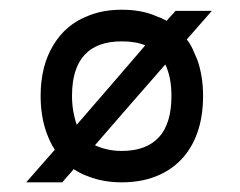

<svg xmlns="http://www.w3.org/2000/svg" viewBox="-20 -377 496 397"><path d="M418 -354.5 366.2 -295.4Q373 -287.1 378.2 -275.9Q383.3 -264.6 388.2 -252.9Q399.9 -219.2 399.9 -178.7Q399.9 -136.2 388.2 -103Q376.5 -69.8 354.5 -46.9Q332.5 -23.9 301.5 -12Q270.5 0 231.9 0Q193.4 0 162.6 -12.2Q154.3 -15.1 147 -18.8Q139.6 -22.5 132.3 -27.3Q127 -20.5 120.6 -13.7Q114.3 -6.8 108.9 0H34.2L93.3 -67.4Q87.9 -75.7 83.7 -84.5Q79.6 -93.3 75.7 -104Q64 -137.7 64 -178.7Q64 -240.2 90.1 -283.4Q116.2 -326.7 162.1 -344.2Q192.9 -356.9 231.9 -356.9Q272 -356.9 301.8 -344.2H301.3Q308.1 -341.8 313.7 -339.4Q319.3 -336.9 324.7 -334Q328.6 -338.9 333.7 -344.2Q338.9 -349.6 342.8 -354.5ZM231.9 -64.9Q282.2 -64.9 308.3 -93Q334.5 -121.1 334.5 -178.7Q334.5 -217.3 321.8 -243.7Q284.7 -201.2 249 -160.4Q213.4 -119.6 176.3 -76.7Q187.5 -71.3 201.9 -68.1Q216.3 -64.9 231.9 -64.9ZM231.9 -291.5Q128.9 -291.5 128.9 -178.7Q128.9 -161.6 131.6 -146.5Q134.3 -131.3 138.7 -119.1Q175.3 -161.1 209.5 -200.9Q243.7 -240.7 280.3 -283.2Q260.7 -291.5 231.9 -291.5Z"/></svg>

Font: Fibel Vienna LRS
Style: Regular
Weight: 400
Designer: Peter Wiegel
Foundry: Peter Wioegel
Version: Version 000.000